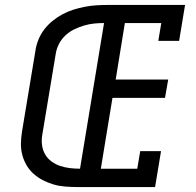

<svg xmlns="http://www.w3.org/2000/svg" viewBox="-20 -755 790 775"><path d="M291 0Q267 0 242.5 -2Q218 -4 196 -10.5Q174 -17 153.5 -27.5Q133 -38 116 -53Q99 -68 87.5 -87.5Q76 -107 70 -129.5Q64 -152 64.5 -176Q65 -200 69 -225L123 -550Q126 -572 135 -594.5Q144 -617 158.5 -636Q173 -655 192 -670.5Q211 -686 232.5 -697.5Q254 -709 276.5 -716Q299 -723 322 -727.5Q345 -732 367.5 -733.5Q390 -735 412 -735H727L703 -590H619L631 -662H484L447 -434H659L646 -360H434L387 -74H534L546 -145H630L606 0ZM303 -74 400 -662Q380 -662 360 -660Q340 -658 319.5 -652Q299 -646 279.5 -636.5Q260 -627 244 -612Q228 -597 218 -577.5Q208 -558 205 -538L151 -213Q147 -191 149.5 -170.5Q152 -150 161.5 -133Q171 -116 187 -104Q203 -92 222 -85.5Q241 -79 261.5 -76.5Q282 -74 303 -74Z"/></svg>

Font: Iosevka Etoile
Style: Italic
Weight: 400
Italic angle: -9°
Designer: Belleve Invis
Foundry: Belleve Invis
Version: Version 22.1.2; ttfautohint (v1.8.4)